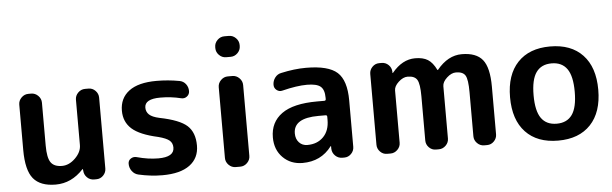

<svg xmlns="http://www.w3.org/2000/svg" viewBox="-48 -918 3498 1097"><g transform="rotate(-5 1700.5 -370.0)"><path d="M232 10Q144 10 104 -38.5Q64 -87 64 -203V-463Q64 -486 81 -503Q98 -520 121 -520H137Q160 -520 177 -503Q194 -486 194 -463V-217Q194 -147 213 -120Q232 -93 277 -93Q318 -93 353.5 -128Q389 -163 389 -203V-463Q389 -486 406 -503Q423 -520 446 -520H466Q489 -520 505.5 -503Q522 -486 522 -463V-57Q522 -34 505.5 -17Q489 0 466 0H453Q429 0 412.5 -16.5Q396 -33 395 -57L394 -64Q394 -65 393 -65Q392 -65 391 -64Q323 10 232 10Z M839 -210Q734 -233 689.5 -273Q645 -313 645 -377Q645 -449 698.5 -489.5Q752 -530 857 -530Q923 -530 988 -518Q1010 -514 1023.5 -496.5Q1037 -479 1037 -456Q1037 -437 1022 -425.5Q1007 -414 988 -419Q932 -433 870 -433Q780 -433 780 -383Q780 -359 797 -343Q814 -327 855 -318Q970 -295 1012.5 -256Q1055 -217 1055 -142Q1055 -70 1001 -30Q947 10 844 10Q777 10 707 -6Q685 -11 671 -29.5Q657 -48 657 -72Q657 -91 672.5 -101Q688 -111 706 -106Q771 -88 829 -88Q920 -88 920 -142Q920 -168 902.5 -183Q885 -198 839 -210Z M1265 0Q1242 0 1225 -17Q1208 -34 1208 -57V-463Q1208 -486 1225 -503Q1242 -520 1265 -520H1291Q1314 -520 1331 -503Q1348 -486 1348 -463V-57Q1348 -34 1331 -17Q1314 0 1291 0ZM1265 -630Q1242 -630 1225 -647Q1208 -664 1208 -687V-693Q1208 -716 1225 -733Q1242 -750 1265 -750H1291Q1314 -750 1331 -733Q1348 -716 1348 -693V-687Q1348 -664 1331 -647Q1314 -630 1291 -630Z M1761 -250Q1618 -250 1618 -162Q1618 -130 1636.5 -110Q1655 -90 1684 -90Q1741 -90 1776 -125.5Q1811 -161 1811 -223V-241Q1811 -250 1802 -250ZM1648 10Q1580 10 1535.5 -34.5Q1491 -79 1491 -150Q1491 -237 1557.5 -285Q1624 -333 1761 -333H1802Q1811 -333 1811 -342V-350Q1811 -396 1789 -414.5Q1767 -433 1711 -433Q1653 -433 1569 -412Q1551 -407 1536 -418.5Q1521 -430 1521 -449Q1521 -472 1535 -490.5Q1549 -509 1571 -513Q1647 -530 1714 -530Q1842 -530 1893 -484Q1944 -438 1944 -323V-57Q1944 -34 1927.5 -17Q1911 0 1888 0H1877Q1853 0 1836 -16.5Q1819 -33 1818 -57V-71Q1818 -72 1817 -72Q1815 -72 1815 -71Q1754 10 1648 10Z M2133 0Q2110 0 2093.5 -17Q2077 -34 2077 -57V-463Q2077 -486 2093.5 -503Q2110 -520 2133 -520H2147Q2170 -520 2186.5 -504Q2203 -488 2204 -465V-458Q2204 -457 2205 -457Q2207 -457 2207 -458Q2266 -530 2340 -530Q2385 -530 2412.5 -513Q2440 -496 2461 -453Q2461 -452 2463 -452Q2464 -452 2465 -453Q2528 -530 2607 -530Q2690 -530 2726.5 -485Q2763 -440 2763 -330V-57Q2763 -34 2746.5 -17Q2730 0 2707 0H2690Q2667 0 2650 -17Q2633 -34 2633 -57V-310Q2633 -383 2619 -406Q2605 -429 2565 -429Q2539 -429 2513 -405Q2487 -381 2487 -357V-57Q2487 -34 2470 -17Q2453 0 2430 0H2413Q2390 0 2373.5 -17Q2357 -34 2357 -57V-310Q2357 -382 2342.5 -405.5Q2328 -429 2288 -429Q2262 -429 2236 -405Q2210 -381 2210 -357V-57Q2210 -34 2193 -17Q2176 0 2153 0Z M3202.5 -391.5Q3173 -433 3114 -433Q3055 -433 3025.5 -391.5Q2996 -350 2996 -260Q2996 -170 3025.5 -128.5Q3055 -87 3114 -87Q3173 -87 3202.5 -128.5Q3232 -170 3232 -260Q3232 -350 3202.5 -391.5ZM3300.5 -60.5Q3234 10 3114 10Q2994 10 2927.5 -60.5Q2861 -131 2861 -260Q2861 -389 2927.5 -459.5Q2994 -530 3114 -530Q3234 -530 3300.5 -459.5Q3367 -389 3367 -260Q3367 -131 3300.5 -60.5Z"/></g></svg>

Font: Rounded Mplus 1c Bold
Style: Bold
Weight: 700
Version: Version 1.059.20150529